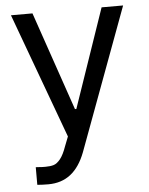

<svg xmlns="http://www.w3.org/2000/svg" viewBox="-52 -573 634 816"><g transform="rotate(-5 264.5 -165.5)"><path d="M74.2 197.3V122.1L89.8 123Q97.7 124 115.2 124Q136.7 124 150.9 119.6Q165 115.2 179.2 97.7Q193.4 80.1 206.1 43.9L221.7 3.9L25.4 -530.3H117.2L261.7 -109.4H267.6L412.1 -530.3H503.9L279.3 76.2Q255.9 137.7 216.8 168.5Q177.7 199.2 121.1 199.2Q95.7 199.2 74.2 197.3Z"/></g></svg>

Font: Pretendard GOV Variable
Style: Regular
Weight: 400
Designer: Base glyphs from Inter by Rasmus Andersson; Hangul glyphs from Noto Sans CJK(Source Han Sans) by Jang Soo-young and Kang
Foundry: Kil Hyung-jin
Version: Version 1.307;Glyphs 3.2 (3192)